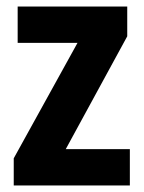

<svg xmlns="http://www.w3.org/2000/svg" viewBox="-20 -567 439 587"><path d="M377 0V-111H181L369 -456V-547H34V-436H217L22 -83V0Z"/></svg>

Font: Noto Sans Myanmar Condensed
Style: Bold
Weight: 700
Width: 3
Designer: Monotype Design Team
Foundry: Monotype Imaging Inc.
Version: Version 2.107